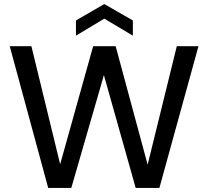

<svg xmlns="http://www.w3.org/2000/svg" viewBox="-20 -928 1027 948"><path d="M218 0 28 -700H135L277 -117L440 -700H551L709 -115L853 -700H960L767 0H650L493 -557L332 0ZM355 -752V-827L495 -908L636 -827V-752L495 -836Z"/></svg>

Font: DM Sans 9pt Medium
Style: Regular
Weight: 500
Version: Version 4.004;gftools[0.9.30]